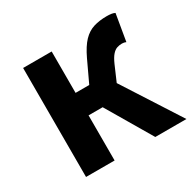

<svg xmlns="http://www.w3.org/2000/svg" viewBox="-130 -714 866 854"><g transform="rotate(-30 302.5 -287.0)"><path d="M79.3 0V-559.8H226V-347.2H296.2L347.1 -455.6Q370.5 -504.9 394.7 -530Q419 -555.2 448.8 -564.4Q478.6 -573.5 516 -573.5Q527.6 -573.5 538.4 -572.2Q549.2 -570.8 557.7 -566.4L534.6 -429.8Q529.9 -431.8 524.9 -433Q520 -434.1 514 -434.1Q500 -434.1 487.7 -429.8Q475.5 -425.5 464 -412.4Q452.4 -399.4 440.3 -372.1L406.3 -293.4L594.9 0H435L298.4 -231.7H226V0Z"/></g></svg>

Font: Noto Sans TC Thin
Style: Regular
Weight: 100
Designer: Ryoko NISHIZUKA 西塚涼子 (kana, bopomofo & ideographs); Paul D. Hunt (Latin, Greek & Cyrillic); Sandoll Communications 산돌커뮤니
Foundry: Adobe
Version: Version 2.004-H2;hotconv 1.0.118;makeotfexe 2.5.65603